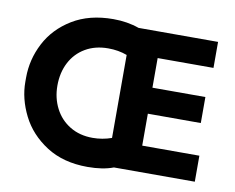

<svg xmlns="http://www.w3.org/2000/svg" viewBox="-82 -860 1210 989"><g transform="rotate(10 522.5 -365.5)"><path d="M43 -355V-377Q43 -472 87.5 -558Q132 -644 220.5 -698Q309 -752 434 -752Q508 -752 569 -730H985V-594H693V-439H970V-303H693V-136H992V0H569Q514 21 434 21Q307 21 218.5 -36Q130 -93 86.5 -180Q43 -267 43 -355ZM533 -148V-582Q488 -599 434 -599Q366 -599 315 -569Q264 -539 236.5 -486Q209 -433 209 -365Q209 -300 236.5 -246.5Q264 -193 315 -162Q366 -131 434 -131Q485 -131 533 -148Z"/></g></svg>

Font: Sora-SIA
Style: Bold
Weight: 700
Designer: Jonathan Barnbrook, Julián Moncada
Foundry: Barnbrook Fonts
Version: Version 2.000